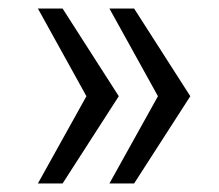

<svg xmlns="http://www.w3.org/2000/svg" viewBox="-20 -530 514 451"><path d="M127 -99 259 -304 127 -510H69L183 -304L69 -99ZM237 -99H295L427 -304L295 -510H237L351 -304Z"/></svg>

Font: Saira UNSAM SC
Style: Regular
Weight: 400
Designer: Hector Gatti with collaboration of the Omnibus-Type team
Foundry: Omnibus-Type
Version: Version 1.072;PS 001.072;hotconv 1.0.88;makeotf.lib2.5.64775